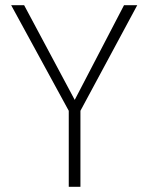

<svg xmlns="http://www.w3.org/2000/svg" viewBox="-20 -720 572 740"><path d="M245 0V-293L23 -700H73L268 -335L458 -700H509L290 -293V0Z"/></svg>

Font: DM Sans ExtraLight
Style: Regular
Weight: 200
Designer: Colophon Foundry, Jonny Pinhorn
Foundry: Colophon Foundry
Version: Version 4.004; ttfautohint (v1.8.4.7-5d5b)